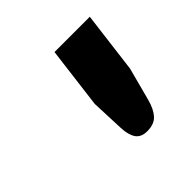

<svg xmlns="http://www.w3.org/2000/svg" viewBox="-84 -756 400 400"><g transform="rotate(-45 116.5 -555.5)"><path d="M224.1 -682.1 207 -546.4 187.5 -472.7Q181.6 -451.2 171.1 -439.9Q160.6 -428.7 140.1 -428.7Q122.6 -428.7 114.7 -439.9Q106.9 -451.2 106 -472.7L103 -546.4L120.1 -682.1Z"/></g></svg>

Font: Carlito
Style: Bold Italic
Weight: 700
Italic angle: -7°
Designer: Lukasz Dziedzic
Foundry: tyPoland Lukasz Dziedzic
Version: Version 1.104